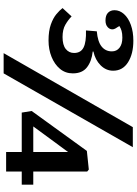

<svg xmlns="http://www.w3.org/2000/svg" viewBox="135 -892 771 1082"><g transform="rotate(90 521.0 -351.5)"><path d="M280 14 697 -714H810L394 14ZM837 0V-88H615L606 -144L831 -455L936 -466L947 -457V-153H1021V-88H947V0ZM693 -153H837V-349ZM209 -239Q155 -239 118.5 -252Q82 -265 60 -283.5Q38 -302 26 -318L73 -369Q92 -350 119.5 -334Q147 -318 189 -318Q234 -318 256.5 -336Q279 -354 279 -383Q279 -421 248 -436.5Q217 -452 152 -450L157 -511Q215 -516 242.5 -538Q270 -560 270 -596Q270 -623 249.5 -639Q229 -655 193 -655Q169 -655 154 -650.5Q139 -646 127 -638Q136 -625 141 -616Q146 -607 146 -599Q146 -583 132.5 -571.5Q119 -560 96 -560Q67 -560 52.5 -574Q38 -588 38 -611Q38 -640 60 -664.5Q82 -689 121 -703Q160 -717 210 -717Q284 -717 331.5 -687Q379 -657 379 -603Q379 -563 348.5 -532.5Q318 -502 271 -492V-488Q326 -482 360 -455.5Q394 -429 394 -376Q394 -334 368.5 -303.5Q343 -273 301 -256Q259 -239 209 -239Z"/></g></svg>

Font: Literata 7pt SemiBold
Style: Regular
Weight: 600
Designer: Latin by Veronika Burian and Jose Scaglione. Greek by Irene Vlachou. Cyrillic by Vera Evstafieva.
Foundry: TypeTogether
Version: Version 3.002